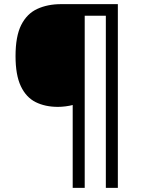

<svg xmlns="http://www.w3.org/2000/svg" viewBox="-20 -780 695 927"><path d="M549 127H491V-704H389V127H331V-273Q316 -269 296.5 -266.5Q277 -264 260 -264Q198 -264 152 -287Q106 -310 80.5 -364Q55 -418 55 -509Q55 -605 82.5 -659.5Q110 -714 160 -737Q210 -760 275 -760H549Z"/></svg>

Font: Noto Sans Glagolitic
Style: Regular
Weight: 400
Designer: Monotype Design Team
Foundry: Monotype Imaging Inc.
Version: Version 2.004; ttfautohint (v1.8.4.7-5d5b)